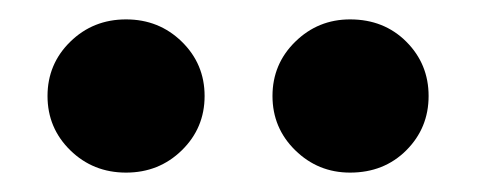

<svg xmlns="http://www.w3.org/2000/svg" viewBox="-20 -819 493 198"><path d="M191 -720Q191 -687 167.5 -664Q144 -641 110 -641Q76 -641 52.5 -664Q29 -687 29 -720Q29 -753 52.5 -776Q76 -799 110 -799Q144 -799 167.5 -776Q191 -753 191 -720ZM422 -720Q422 -687 399 -664Q376 -641 341 -641Q308 -641 284.5 -664Q261 -687 261 -720Q261 -753 284.5 -776Q308 -799 341 -799Q376 -799 399 -776Q422 -753 422 -720Z"/></svg>

Font: Statis Sans
Style: Bold
Weight: 700
Designer: bBox Type GmbH
Foundry: bBox Type GmbH
Version: Version 1.000